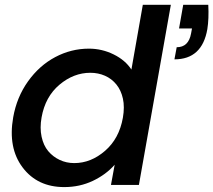

<svg xmlns="http://www.w3.org/2000/svg" viewBox="-20 -760 877 789"><path d="M732.9 -740.2H835.9Q838.9 -682.6 832 -640.1Q810.5 -516.1 696.8 -516.1L706.1 -565.9Q754.9 -565.9 765.1 -622.1L769 -643.1H715.8ZM34.2 -277.8Q48.8 -360.8 95.2 -425.8Q141.6 -490.7 207 -525.4Q272.5 -560.1 345.2 -560.1Q398.9 -560.1 447 -536.4Q495.1 -512.7 520 -474.1L566.9 -740.2H682.1L550.8 0H436L451.2 -83Q415.5 -42.5 361.6 -16.8Q307.6 8.8 244.1 8.8Q133.8 8.8 73 -71.8Q12.2 -152.3 34.2 -277.8ZM484.9 -275.9Q492.7 -320.3 485.1 -354.7Q477.5 -389.2 458.3 -412.8Q439 -436.5 411.4 -448.7Q383.8 -460.9 351.1 -460.9Q282.7 -460.9 224.4 -411.9Q166 -362.8 150.9 -277.8Q143.1 -234.4 150.9 -198.2Q158.7 -162.1 178.2 -138.9Q197.8 -115.7 225.3 -102.8Q252.9 -89.8 285.2 -89.8Q353.5 -89.8 411.6 -140.1Q469.7 -190.4 484.9 -275.9Z"/></svg>

Font: Poppins Medium
Style: Italic
Weight: 500
Italic angle: -10°
Designer: Ninad Kale (Devanagari), Jonny Pinhorn (Latin)
Foundry: Indian Type Foundry
Version: Version 3.200;PS 1.000;hotconv 16.6.54;makeotf.lib2.5.65590